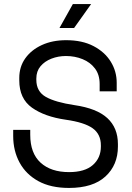

<svg xmlns="http://www.w3.org/2000/svg" viewBox="-20 -912 652 946"><path d="M320 14Q230 14 169 -19.5Q108 -53 76.5 -111Q45 -169 45 -242V-272H129V-248Q129 -157 180 -110.5Q231 -64 320 -64Q398 -64 437.5 -99Q477 -134 477 -190V-196Q477 -251 436.5 -280Q396 -309 305 -322Q200 -337 137.5 -381.5Q75 -426 75 -516V-528Q75 -583 104.5 -624.5Q134 -666 186 -690Q238 -714 306 -714Q385 -714 440.5 -685Q496 -656 525.5 -608.5Q555 -561 555 -504V-462H471V-498Q471 -544 448 -574.5Q425 -605 387 -620.5Q349 -636 305 -636Q267 -636 233.5 -623Q200 -610 179.5 -585.5Q159 -561 159 -525V-519Q159 -461 206 -434.5Q253 -408 347 -394Q457 -378 509 -330Q561 -282 561 -202V-190Q561 -99 499.5 -42.5Q438 14 320 14ZM273 -774 339 -892H429L345 -774Z"/></svg>

Font: Space Mono
Style: Regular
Weight: 400
Monospace: yes
Designer: Colophon Foundry + Benjamin Critton
Foundry: Colophon Foundry & Benjamin Critton
Version: Version 1.003; ttfautohint (v1.8.4.7-5d5b)